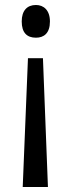

<svg xmlns="http://www.w3.org/2000/svg" viewBox="-20 -563 285 769"><path d="M180 -477C180 -522 155 -543 124 -543C88 -543 67 -520 67 -477C67 -432 88 -412 124 -412C156 -412 180 -430 180 -477ZM92 -330 71 186H172L152 -330Z"/></svg>

Font: Noto Sans Bengali Condensed
Style: Regular
Weight: 400
Width: 3
Designer: Jelle Bosma - Monotype Design Team
Foundry: Monotype Imaging Inc.
Version: Version 2.003